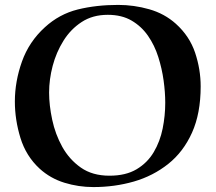

<svg xmlns="http://www.w3.org/2000/svg" viewBox="-20 -740 870 775"><path d="M40 -330.1Q40 -411.1 68.6 -491.5Q97.2 -571.8 161.1 -629.9Q219.2 -683.1 293.7 -701.7Q368.2 -720.2 457 -720.2Q521 -720.2 582.5 -702.6Q644 -685.1 689.9 -644Q745.1 -594.2 767.6 -527.1Q790 -460 790 -391.1Q790 -282.2 755.1 -204.6Q720.2 -127 659.2 -78.4Q598.1 -29.8 520.5 -7.3Q442.9 15.1 356.9 15.1Q296.9 15.1 240 -2.4Q183.1 -20 140.1 -59.1Q85 -109.9 62.5 -183.3Q40 -256.8 40 -330.1ZM178.2 -366.2Q178.2 -315.4 190.7 -256.8Q203.1 -198.2 231.4 -147.2Q259.8 -96.2 306.4 -63.5Q353 -30.8 421.9 -30.8Q487.8 -30.8 531.5 -56.9Q575.2 -83 600.6 -126Q626 -168.9 636.5 -220.9Q647 -272.9 647 -325.2Q647 -367.2 640.4 -415Q633.8 -462.9 618.9 -510Q604 -557.1 577.4 -595.5Q550.8 -633.8 511 -657Q471.2 -680.2 415 -680.2Q354 -680.2 309.6 -651.1Q265.1 -622.1 236.1 -575.4Q207 -528.8 192.6 -474.1Q178.2 -419.4 178.2 -366.2Z"/></svg>

Font: Aref Ruqaa
Style: Bold
Weight: 700
Designer: Abdullah Aref
Version: Version 1.002